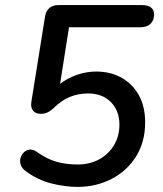

<svg xmlns="http://www.w3.org/2000/svg" viewBox="-20 -725 640 754"><path d="M285 9Q236 9 182 -4.5Q128 -18 81 -53Q66 -64 61.5 -77.5Q57 -91 60.5 -104Q64 -117 73.5 -126.5Q83 -136 96 -137.5Q109 -139 124 -129Q165 -100 202.5 -89.5Q240 -79 285 -79Q332 -79 369 -99Q406 -119 427.5 -154.5Q449 -190 449 -235Q449 -290 415.5 -324Q382 -358 326 -358Q287 -358 253.5 -344Q220 -330 189 -299Q178 -289 166.5 -283.5Q155 -278 140 -278Q121 -278 110.5 -289.5Q100 -301 103 -324L157 -661Q161 -683 174.5 -694Q188 -705 210 -705H538Q560 -705 572.5 -696Q585 -687 585 -668Q585 -645 571 -631.5Q557 -618 532 -618H251L211 -364H183Q215 -402 262 -423Q309 -444 358 -444Q413 -444 456 -420.5Q499 -397 524.5 -352.5Q550 -308 550 -244Q550 -167 514 -110Q478 -53 417.5 -22Q357 9 285 9Z"/></svg>

Font: Nunito ExtraLight SemiBold
Style: Italic
Weight: 600
Italic angle: -9°
Version: Version 3.602